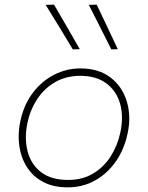

<svg xmlns="http://www.w3.org/2000/svg" viewBox="-20 -799 637 828"><path d="M272 9Q210.5 9 166.5 -14.2Q122.5 -37.5 96.8 -77.5Q71 -117.5 63.5 -168Q60.5 -188.5 60.5 -209.5Q60.5 -240.5 67 -273Q82 -346.5 121.2 -398.2Q160.5 -450 214 -477Q267.5 -504 326 -504Q406 -504 457 -464.5Q508 -425 527 -361Q537.5 -326 537.5 -288Q537.5 -256 530 -222Q515.5 -154 479 -102Q442.5 -50 389.5 -20.5Q336.5 9 272 9ZM274 -23Q335 -23 381.2 -50.5Q427.5 -78 457.2 -124.5Q487 -171 499 -228Q506 -261 506 -291Q506 -323 498 -351.5Q482.5 -406.5 439 -439.2Q395.5 -472 326 -472Q265.5 -472 218.5 -445.2Q171.5 -418.5 140.8 -372Q110 -325.5 98 -267Q91.5 -236 91.5 -207Q91.5 -175.5 99 -147Q113 -91 156.5 -57Q200 -23 274 -23ZM294 -586Q265 -634 236 -682Q206.5 -730 177 -778L213 -779Q240.5 -732 268.5 -683.5Q296.5 -635 324 -587ZM460 -586Q435.5 -635 411 -683.5Q386.5 -731.5 363 -778L397 -779Q419.5 -732 442.5 -683.5Q465 -635 488 -587Z"/></svg>

Font: Heraclito Thin
Style: Italic
Weight: 100
Italic angle: -12°
Designer: Kostas Bartsokas (font) & Cristiano Sobral (main changes)
Foundry: Kostas Bartsokas (font) & Cristiano Sobral (main changes)
Version: Version 1.00;July 8, 2020;FontCreator 13.0.0.2655 64-bit